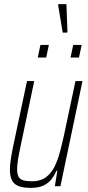

<svg xmlns="http://www.w3.org/2000/svg" viewBox="-20 -903 426 931"><path d="M130 8Q93 8 70.5 -0.5Q48 -9 38 -28.5Q28 -48 28 -80Q28 -100 32 -128Q36 -156 43 -190L111 -510H146L80 -195Q72 -158 67.5 -130.5Q63 -103 63 -83Q63 -59 70 -46Q77 -33 93.5 -28.5Q110 -24 136 -24Q176 -24 202 -43Q228 -62 244 -94Q260 -126 270.5 -165.5Q281 -205 290 -246L346 -510H380L273 0H246L258 -75H254Q245 -54 230.5 -35Q216 -16 192 -4Q168 8 130 8ZM322 -624 335 -685H376L363 -624ZM163 -624 176 -685H217L204 -624ZM284 -745 262 -878 263 -883H302L307 -750L306 -745Z"/></svg>

Font: Saira Condensed Thin
Style: Italic
Weight: 250
Width: 3
Italic angle: -12°
Designer: Hector Gatti with collaboration of the Omnibus-Type team
Foundry: Omnibus-Type
Version: Version 1.101